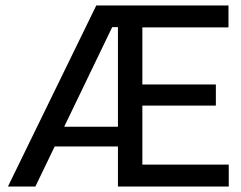

<svg xmlns="http://www.w3.org/2000/svg" viewBox="-20 -680 880 700"><path d="M9 0 331 -660H469L410 -581H389L109 0ZM139 -146V-218H439V-146ZM457 0V-80H814V0ZM410 0V-660H499V0ZM457 -295V-372H767V-295ZM457 -580V-660H813V-580Z"/></svg>

Font: Bricolage Grotesque 96pt
Style: Regular
Weight: 400
Version: Version 1.001;gftools[0.9.33.dev8+g029e19f]